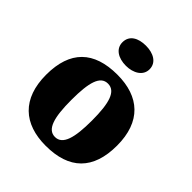

<svg xmlns="http://www.w3.org/2000/svg" viewBox="-213 -916 1066 1066"><g transform="rotate(45 320.0 -383.5)"><path d="M319 -619C376 -619 426 -647 426 -698C426 -752 376 -777 319 -777C259 -777 213 -752 213 -698C213 -647 259 -619 319 -619ZM318 10C502 10 598 -83 598 -271C598 -459 493 -551 321 -551C137 -551 41 -459 41 -271C41 -83 146 10 318 10ZM320 -61C260 -61 239 -134 239 -271C239 -409 259 -479 319 -479C379 -479 401 -409 401 -271C401 -134 380 -61 320 -61Z"/></g></svg>

Font: UArctic Serif Black
Style: Regular
Weight: 900
Designer: Customization by Puisto advertising & original work Monotype Design Team
Foundry: Monotype Imaging Inc.
Version: Version 2.004